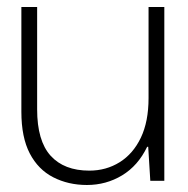

<svg xmlns="http://www.w3.org/2000/svg" viewBox="-20 -516 537 548"><path d="M228 12Q175 12 132 -10Q89 -32 65 -78Q41 -124 41 -197V-496H86V-204Q86 -114 124.5 -71.5Q163 -29 235 -29Q283 -29 321.5 -53Q360 -77 382 -123Q404 -169 404 -236V-496H449V0H409L403 -97H400Q374 -43 328.5 -15.5Q283 12 228 12Z"/></svg>

Font: DM Sans 36pt ExtraLight
Style: Regular
Weight: 250
Designer: Colophon Foundry, Jonny Pinhorn
Foundry: Colophon Foundry
Version: Version 4.004;gftools[0.9.30]